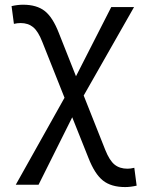

<svg xmlns="http://www.w3.org/2000/svg" viewBox="-20 -547 626 802"><path d="M502.9 234.4Q444.3 234.4 409.9 207Q375.5 179.7 349.1 111.8L281.7 -57.1L141.1 224.6H45.9L249.5 -138.7L156.7 -372.1Q139.6 -416 118.7 -433.3Q97.7 -450.7 66.4 -450.7Q52.2 -450.7 38.1 -447.3L28.3 -521.5Q54.2 -527.3 76.2 -527.3Q133.3 -527.3 166.7 -501.2Q200.2 -475.1 225.6 -409.7L297.4 -228.5L444.8 -517.6H540L329.6 -147.9L419.9 79.6Q437.5 123.5 458.7 140.6Q480 157.7 512.7 157.7Q525.4 157.7 541 153.8L550.8 228.5Q524.9 234.4 502.9 234.4Z"/></svg>

Font: Cascadia Mono NF SemiLight
Style: Regular
Weight: 350
Monospace: yes
Designer: Aaron Bell
Foundry: Saja Typeworks
Version: Version 2404.023; ttfautohint (v1.8.4)